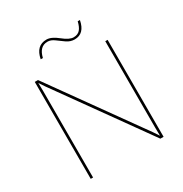

<svg xmlns="http://www.w3.org/2000/svg" viewBox="-192 -987 1077 1132"><g transform="rotate(-30 347.0 -421.5)"><path d="M512 -843Q496 -759 429 -759Q400 -759 375 -776.5Q350 -794 327.5 -811Q305 -828 282 -828Q227 -828 211 -758H196Q212 -842 283 -842Q316 -842 358.5 -807.5Q401 -773 429 -773Q458 -773 473.5 -790.5Q489 -808 497 -843ZM595 -660V0H573L140 -605L114 -644L115 -587V0H99V-660H121L554 -55L580 -16L579 -73V-660Z"/></g></svg>

Font: Elaine Sans Thin
Style: Regular
Weight: 250
Designer: Wei Huang
Foundry: Wei Huang
Version: Version 2.001;December 24, 2019;FontCreator 12.0.0.2547 64-b